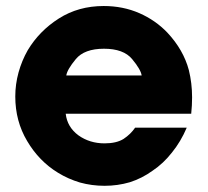

<svg xmlns="http://www.w3.org/2000/svg" viewBox="-20 -594 686 632"><path d="M609.4 -219.7Q612.3 -247.1 612.3 -273.4Q612.3 -320.3 601.6 -363.3Q584 -429.7 531.2 -486.3Q492.2 -527.3 438.5 -550.8Q384.8 -574.2 321.3 -574.2Q238.3 -574.2 173.8 -533.2Q109.4 -492.2 71.3 -428.7Q51.8 -394.5 41 -355.5Q30.3 -316.4 30.3 -276.4Q30.3 -195.3 69.3 -129.9Q108.4 -63.5 170.9 -25.4Q204.1 -4.9 243.2 6.8Q282.2 17.6 324.2 17.6Q367.2 17.6 407.2 5.9Q447.3 -6.8 482.4 -32.2Q517.6 -55.7 545.9 -91.8Q575.2 -127.9 594.7 -173.8Q538.1 -173.8 424.8 -173.8Q410.2 -152.3 386.7 -136.7Q363.3 -122.1 324.2 -122.1Q275.4 -122.1 238.3 -148.4Q201.2 -175.8 196.3 -219.7Q334 -219.7 609.4 -219.7ZM198.2 -345.7Q201.2 -365.2 229.5 -399.4Q257.8 -433.6 322.3 -433.6Q386.7 -433.6 415 -399.4Q443.4 -365.2 446.3 -345.7Q363.3 -345.7 198.2 -345.7Z"/></svg>

Font: Avakin
Style: Bold
Weight: 700
Designer: Herb Lubalin, Tom Carnase, Ed Benguiat, Adobe Type Staff
Version: Version 1.0